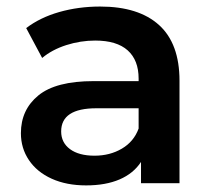

<svg xmlns="http://www.w3.org/2000/svg" viewBox="-20 -560 647 587"><path d="M43.9 -152.8Q43.9 -224.6 97.4 -268.3Q150.9 -312 266.1 -312H403.8V-319.8Q403.8 -376 370.4 -406Q336.9 -436 271 -436Q226.1 -436 182.6 -422.1Q139.2 -408.2 108.9 -382.8L60.1 -474.1Q102.1 -506.3 161.1 -523.2Q220.2 -540 286.1 -540Q403.8 -540 466.3 -483.4Q528.8 -426.8 528.8 -313V0H411.1V-64.9Q388.2 -29.8 345.7 -11.5Q303.2 6.8 243.2 6.8Q183.1 6.8 137.9 -13.7Q92.8 -34.2 68.4 -70.6Q43.9 -106.9 43.9 -152.8ZM167 -158.2Q167 -124 194.1 -104Q221.2 -84 269 -84Q315.9 -84 352.5 -105.5Q389.2 -127 403.8 -167V-229H274.9Q167 -229 167 -158.2Z"/></svg>

Font: Montserrat SemiBold
Style: Regular
Weight: 600
Designer: Julieta Ulanovsky
Foundry: Julieta Ulanovsky
Version: Version 7.200